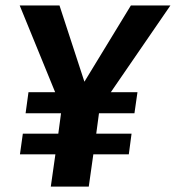

<svg xmlns="http://www.w3.org/2000/svg" viewBox="-20 -694 654 714"><path d="M613.8 -673.8 392.1 -351.1H491.2L480 -272.9H348.1L337.9 -196.8H469.2L459 -120.1H327.1L310.1 0H168.9L186 -120.1H54.2L64.9 -196.8H196.8L207 -272.9H75.2L85.9 -351.1H185.1L53.2 -673.8H201.2L293.9 -390.1L466.8 -673.8Z"/></svg>

Font: FiraGO SemiBold
Style: Italic
Weight: 600
Italic angle: -8°
Designer: bBox Type GmbH
Foundry: bBox Type GmbH
Version: Version 1.001;PS 001.001;hotconv 1.0.88;makeotf.lib2.5.64775